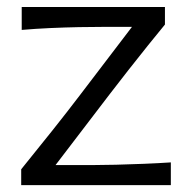

<svg xmlns="http://www.w3.org/2000/svg" viewBox="-20 -537 553 557"><path d="M41.5 0V-45.9Q87.9 -103 131.6 -158Q175.3 -212.9 212.4 -261.7L362.8 -459H277.8Q249 -459 209 -458.3Q168.9 -457.5 125.5 -455.6Q82 -453.6 43 -450.2V-516.6H458.5V-465.8Q437.5 -440.4 409.7 -405.8Q381.8 -371.1 352.5 -333.7Q323.2 -296.4 297.4 -262.7L141.1 -58.1H247.6Q276.9 -58.1 316.4 -59.1Q356 -60.1 397.9 -61.8Q439.9 -63.5 475.6 -65.9V0Z"/></svg>

Font: Pinar-DS3-FD Regular
Style: Regular
Weight: 400
Designer: Amin Abedi
Version: Version 3.000